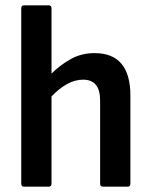

<svg xmlns="http://www.w3.org/2000/svg" viewBox="-20 -703 572 723"><path d="M71 0Q60 0 60 -11V-672Q60 -683 71 -683H163Q174 -683 174 -672V-426Q210 -461 249 -482Q288 -503 336 -503Q471 -503 471 -343V-11Q471 0 461 0H369Q357 0 357 -11V-325Q357 -403 293 -403Q263 -403 233.5 -387Q204 -371 174 -340V-11Q174 0 163 0Z"/></svg>

Font: Sofia Sans Semi Condensed
Style: Bold
Weight: 700
Designer: Botio Nikoltchev, Ani Petrova
Foundry: lettersoup
Version: Version 4.100; ttfautohint (v1.8.4.7-5d5b)